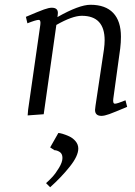

<svg xmlns="http://www.w3.org/2000/svg" viewBox="-20 -476 563 800"><path d="M87.9 -405.8Q142.6 -429.2 163.1 -436.5Q183.6 -443.8 195.8 -443.8Q221.2 -443.8 221.2 -421.9Q221.2 -416 220.2 -411.1L219.2 -404.8Q309.6 -456.1 356.9 -456.1Q419.4 -456.1 451.7 -422.1Q483.9 -388.2 483.9 -323.2Q483.9 -298.8 481 -274.9L452.1 -64.9Q449.2 -43.9 459 -43.9Q468.3 -43.9 502.9 -58.1L509.8 -30.8Q455.6 -7.8 435.3 -0.5Q415 6.8 402.8 6.8Q376 6.8 376 -18.1Q376 -21.5 377.9 -35.2L413.1 -270Q416 -291.5 416 -308.1Q416 -410.2 320.8 -410.2Q281.7 -410.2 214.8 -372.1L162.1 0L95.2 4.9L97.2 -19L147.9 -372.1Q150.9 -393.1 141.1 -393.1Q129.9 -393.1 94.2 -378.9ZM171.9 287.1Q184.6 275.9 198 261.5Q211.4 247.1 225.8 223.4Q240.2 199.7 240.2 182.1Q240.2 164.6 228.8 157.2Q217.3 149.9 207 149.9L189 138.2L223.1 78.1Q228.5 78.1 240.5 81.5Q252.4 85 268.1 92Q283.7 99.1 294.9 112.5Q306.2 126 306.2 143.1Q306.2 173.8 271 218Q235.8 262.2 189 304.2Z"/></svg>

Font: Dehuti Alt
Style: Italic
Weight: 400
Version: Version 1.2